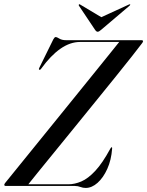

<svg xmlns="http://www.w3.org/2000/svg" viewBox="-34 -893 706 922"><path d="M325.5 0H-6Q-13.5 0 -13.5 -6Q-13 -10 -8 -16Q2 -28.5 33.5 -67.2Q65 -106 110.5 -162.2Q156 -218.5 208.8 -283.5Q261.5 -348.5 314.5 -414Q367.5 -479.5 414 -537Q460.5 -594.5 493.5 -635.5Q526.5 -676.5 538.5 -691.5H350Q303 -691.5 256.2 -659Q209.5 -626.5 164 -563.5Q158.5 -555.5 154 -558.5Q151 -561 155.5 -569L222 -704Q228 -715 233 -715Q239.5 -715 251.2 -707.5Q263 -700 284 -700H644.5Q653 -700 653 -695Q652.5 -692 651.2 -690Q650 -688 647.5 -684.5Q633.5 -665.5 600.5 -623.8Q567.5 -582 522 -525.5Q476.5 -469 425 -405.8Q373.5 -342.5 322.2 -279.2Q271 -216 225.8 -160.8Q180.5 -105.5 148 -65.2Q115.5 -25 102 -8H294.5Q324.5 -8 356.8 -21.8Q389 -35.5 423.5 -72.5Q458 -109.5 496 -179.5Q500 -186 502 -186Q505 -186 504.5 -180Q500.5 -124.5 481.2 -82Q462 -39.5 434.5 -15Q407 9.5 377.5 9.5Q364 9.5 352 4.8Q340 0 325.5 0ZM452.5 -750.5Q441.5 -740.5 435 -740.5Q428.5 -740.5 422 -750.5L345 -865.5Q342.5 -869.5 345.5 -872Q347.5 -874 352 -870.5L452.5 -810.5L583.5 -870.5Q589 -873.5 591 -872Q592.5 -869.5 588 -865.5Z"/></svg>

Font: Fraunces 144pt
Style: Italic
Weight: 400
Italic angle: -16°
Version: Version 1.000;[b76b70a41]